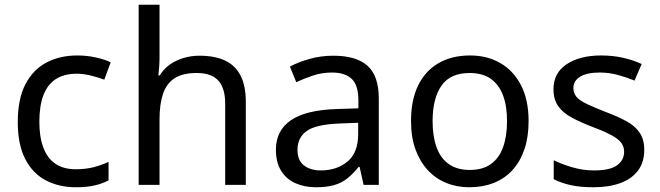

<svg xmlns="http://www.w3.org/2000/svg" viewBox="-20 -780 2783 810"><path d="M300 10Q229 10 173.5 -19Q118 -48 86.5 -109Q55 -170 55 -265Q55 -364 88 -426Q121 -488 177.5 -517Q234 -546 306 -546Q347 -546 385 -537.5Q423 -529 447 -517L420 -444Q396 -453 364 -461Q332 -469 304 -469Q250 -469 215 -446Q180 -423 163 -378Q146 -333 146 -266Q146 -202 163 -157Q180 -112 214 -89Q248 -66 299 -66Q343 -66 376.5 -75Q410 -84 438 -97V-19Q411 -5 378.5 2.5Q346 10 300 10Z M653 -537Q653 -518 651.5 -498Q650 -478 648 -462H654Q671 -490 697 -508Q723 -526 755 -535.5Q787 -545 821 -545Q886 -545 929.5 -524.5Q973 -504 995 -461Q1017 -418 1017 -349V0H930V-343Q930 -408 901 -440Q872 -472 810 -472Q750 -472 716 -449.5Q682 -427 667.5 -383.5Q653 -340 653 -277V0H565V-760H653Z M1386 -545Q1484 -545 1531 -502Q1578 -459 1578 -365V0H1514L1497 -76H1493Q1470 -47 1445.5 -27.5Q1421 -8 1389.5 1Q1358 10 1313 10Q1265 10 1226.5 -7Q1188 -24 1166 -59.5Q1144 -95 1144 -149Q1144 -229 1207 -272.5Q1270 -316 1401 -320L1492 -323V-355Q1492 -422 1463 -448Q1434 -474 1381 -474Q1339 -474 1301 -461.5Q1263 -449 1230 -433L1203 -499Q1238 -518 1286 -531.5Q1334 -545 1386 -545ZM1412 -259Q1312 -255 1273.5 -227Q1235 -199 1235 -148Q1235 -103 1262.5 -82Q1290 -61 1333 -61Q1401 -61 1446 -98.5Q1491 -136 1491 -214V-262Z M2210 -269Q2210 -202 2192.5 -150.5Q2175 -99 2142.5 -63Q2110 -27 2063.5 -8.5Q2017 10 1960 10Q1907 10 1862 -8.5Q1817 -27 1784 -63Q1751 -99 1732.5 -150.5Q1714 -202 1714 -269Q1714 -358 1744 -419.5Q1774 -481 1830 -513.5Q1886 -546 1963 -546Q2036 -546 2091.5 -513.5Q2147 -481 2178.5 -419.5Q2210 -358 2210 -269ZM1805 -269Q1805 -206 1821.5 -159.5Q1838 -113 1873 -88Q1908 -63 1962 -63Q2016 -63 2051 -88Q2086 -113 2102.5 -159.5Q2119 -206 2119 -269Q2119 -333 2102 -378Q2085 -423 2050.5 -447.5Q2016 -472 1961 -472Q1879 -472 1842 -418Q1805 -364 1805 -269Z M2698 -148Q2698 -96 2672 -61Q2646 -26 2598 -8Q2550 10 2484 10Q2428 10 2387.5 1Q2347 -8 2316 -24V-104Q2348 -88 2393.5 -74.5Q2439 -61 2486 -61Q2553 -61 2583 -82.5Q2613 -104 2613 -140Q2613 -160 2602 -176Q2591 -192 2562.5 -208Q2534 -224 2481 -244Q2429 -264 2392 -284Q2355 -304 2335 -332Q2315 -360 2315 -404Q2315 -472 2370.5 -509Q2426 -546 2516 -546Q2565 -546 2607.5 -536.5Q2650 -527 2687 -510L2657 -440Q2623 -454 2586 -464Q2549 -474 2510 -474Q2456 -474 2427.5 -456.5Q2399 -439 2399 -409Q2399 -387 2412 -371.5Q2425 -356 2455.5 -341.5Q2486 -327 2537 -307Q2588 -288 2624 -268Q2660 -248 2679 -219.5Q2698 -191 2698 -148Z"/></svg>

Font: Noto Sans Malayalam
Style: Regular
Weight: 400
Designer: Jelle Bosma - Monotype Design Team
Foundry: Monotype Imaging Inc.
Version: Version 2.103